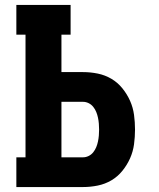

<svg xmlns="http://www.w3.org/2000/svg" viewBox="-20 -755 640 775"><path d="M46 0V-120H83V-615H46V-735H265V-615H228V-464H315Q345 -464 374.5 -458Q404 -452 429.5 -437Q455 -422 474 -398.5Q493 -375 505 -348Q517 -321 521 -291.5Q525 -262 525 -232Q525 -202 521 -172.5Q517 -143 505 -116Q493 -89 474 -65.5Q455 -42 429.5 -27Q404 -12 374.5 -6Q345 0 315 0ZM228 -120H315Q327 -120 338 -125.5Q349 -131 356.5 -140.5Q364 -150 368.5 -161Q373 -172 375.5 -184Q378 -196 379 -208Q380 -220 380 -232Q380 -244 379 -256Q378 -268 375.5 -280Q373 -292 368.5 -303Q364 -314 356.5 -323.5Q349 -333 338 -338.5Q327 -344 315 -344H228Z"/></svg>

Font: Iosevka Etoile Heavy
Style: Regular
Weight: 900
Designer: Belleve Invis
Foundry: Belleve Invis
Version: Version 22.1.2; ttfautohint (v1.8.4)